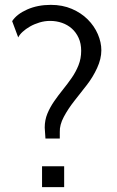

<svg xmlns="http://www.w3.org/2000/svg" viewBox="-20 -770 481 790"><path d="M226 -200H167Q164 -240 164 -245Q164 -276 175 -302.5Q186 -329 203 -353.5Q220 -378 239 -401.5Q258 -425 275 -449.5Q292 -474 303 -501.5Q314 -529 314 -561Q314 -591 303.5 -614Q293 -637 275.5 -652.5Q258 -668 235 -676Q212 -684 186 -684Q164 -684 142.5 -677.5Q121 -671 103.5 -661Q86 -651 73 -639Q60 -627 55 -616L30 -683Q49 -712 92 -731Q135 -750 189 -750Q237 -750 275.5 -733.5Q314 -717 341 -690Q368 -663 382.5 -629.5Q397 -596 397 -563Q397 -528 379.5 -490Q362 -452 337 -420L286 -355Q260 -322 242.5 -289Q225 -256 226 -227ZM244 0H153V-86H244Z"/></svg>

Font: Cabin
Style: Regular
Weight: 400
Designer: Pablo Impallari
Foundry: Pablo Impallari
Version: Version 1.007